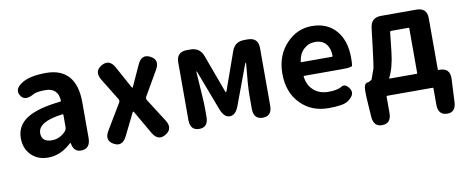

<svg xmlns="http://www.w3.org/2000/svg" viewBox="-66 -862 3255 1348"><g transform="rotate(-10 1561.0 -188.5)"><path d="M217 14Q143 14 97 -33Q51 -80 51 -152Q51 -242 128 -291.5Q205 -341 368 -358Q374 -359 374 -365Q369 -456 278 -456Q216 -456 190 -441Q125 -404 97 -451Q68 -498 132 -538Q190 -574 305 -574Q411 -574 465.5 -511.5Q520 -449 520 -327V-73Q520 0 461 5Q402 10 391 -55Q390 -60 388 -60Q386 -60 369 -45Q300 14 217 14ZM265 -101Q317 -101 359 -142Q374 -156 374 -177V-264Q374 -269 369 -268Q191 -246 191 -164Q191 -101 265 -101Z M686 -2Q627 -34 666 -99L774 -279Q782 -292 774 -305L679 -460Q640 -525 699 -559Q758 -593 794 -527L875 -379Q882 -366 884 -366Q886 -366 892 -379L956 -519Q987 -589 1047 -558Q1107 -527 1069 -461L969 -288Q962 -275 970 -262L1074 -99Q1114 -36 1056 -1Q999 34 961 -31L871 -187Q863 -201 860.5 -201Q858 -201 852 -188L778 -38Q744 30 686 -2Z M1297 0Q1232 0 1232 -75V-485Q1232 -560 1307 -560H1332Q1399 -560 1422 -497L1519 -233Q1523 -221 1525.5 -221Q1528 -221 1532 -232L1626 -497Q1648 -560 1715 -560H1740Q1815 -560 1815 -485V-75Q1815 0 1750 0Q1684 0 1684 -75V-173Q1684 -236 1700 -396Q1700 -401 1697.5 -401Q1695 -401 1691 -389L1588 -112Q1565 -50 1524 -50Q1482 -50 1459 -112L1354 -389Q1350 -401 1348 -401Q1346 -401 1346 -396L1358 -212Q1361 -173 1361 -134V-75Q1361 0 1297 0Z M2217 14Q2096 14 2019 -64Q1938 -145 1938 -280Q1938 -411 2019 -495Q2094 -574 2199 -574Q2311 -574 2374 -498Q2433 -427 2433 -307Q2433 -262 2429.5 -250.5Q2426 -239 2358 -239H2086Q2081 -239 2082 -234Q2090 -171 2131 -135Q2172 -99 2236 -99Q2300 -99 2330 -118Q2360 -137 2388 -94Q2416 -51 2355 -9Q2322 14 2217 14ZM2080 -342Q2079 -337 2084 -337H2302Q2307 -337 2307 -342Q2307 -395 2280.5 -427.5Q2254 -460 2201 -460Q2155 -460 2121 -428Q2087 -396 2080 -342Z M2568 197Q2505 199 2500 125L2493 19Q2490 -20 2490 -59Q2490 -116 2518 -116Q2523 -116 2535 -122.5Q2547 -129 2548 -132Q2561 -167 2573 -202Q2578 -216 2592 -331L2611 -488Q2619 -560 2691 -560H2943Q3018 -560 3018 -485V-121Q3018 -116 3023 -116H3029Q3105 -116 3102 -40L3094 124Q3091 199 3028 197Q2965 195 2965 121V5Q2965 0 2960 0H2636Q2631 0 2631 5V121Q2631 195 2568 197ZM2671 -120Q2669 -116 2674 -116H2866Q2871 -116 2871 -121V-439Q2871 -444 2866 -444H2742Q2735 -444 2734 -437L2719 -299Q2706 -184 2671 -120Z"/></g></svg>

Font: Resource Han Rounded JP
Style: Bold
Weight: 700
Designer: Cyano Hao (round all glyphs); Ryoko NISHIZUKA 西塚涼子 (kana, bopomofo & ideographs); Paul D. Hunt (Latin, Greek & Cyrillic)
Foundry: Cyano Hao
Version: 0.990